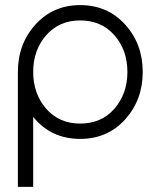

<svg xmlns="http://www.w3.org/2000/svg" viewBox="-20 -532 623 752"><path d="M294 -452Q377 -452 428 -394Q479 -336 479 -250Q479 -165 428 -106Q377 -48 294 -48Q212 -48 161 -106Q110 -165 110 -250Q110 -336 161 -394Q212 -452 294 -452ZM294 -512Q188 -512 119 -436Q50 -360 50 -250V200H110V-74Q180 12 294 12Q401 12 470 -64Q539 -141 539 -250Q539 -360 470 -436Q401 -512 294 -512Z"/></svg>

Font: Unageo
Style: Light
Weight: 300
Designer: Richard Sepsi
Foundry: Richard Sepsi
Version: Version 2.000